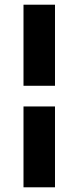

<svg xmlns="http://www.w3.org/2000/svg" viewBox="-20 -774 334 817"><path d="M80 -409V-754H214V-409ZM80 23V-321H214V23Z"/></svg>

Font: Montreal
Style: Bold
Weight: 700
Designer: Julieta Ulanovsky, usr_local_share
Foundry: Julieta Ulanovsky, usr_local_share
Version: Version 2.001